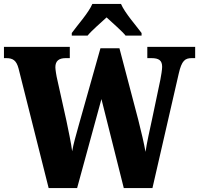

<svg xmlns="http://www.w3.org/2000/svg" viewBox="-25 -951 1007 971"><path d="M338 -784V-771H418C437 -795 486 -837 514 -863C540 -839 596 -790 610 -771H691V-784C663 -822 606 -886 587 -931H442C423 -886 365 -822 338 -784ZM69 -604 221 0H365L488 -450L601 0H746L879 -579C894 -645 911 -657 945 -657H962V-714H720V-657H741C779 -657 795 -645 795 -613C795 -599 790 -568 786 -548L744 -348C732 -292 717 -227 711 -183C703 -227 690 -283 674 -346L579 -707H483L373 -317C359 -265 347 -227 340 -186C335 -226 320 -296 311 -340L265 -547C260 -567 255 -600 255 -611C255 -642 272 -657 307 -657H328V-714H-5V-657H6C40 -657 58 -646 69 -604Z"/></svg>

Font: Noto Serif Tamil Condensed Black
Style: Regular
Weight: 900
Width: 3
Designer: Indian Type Foundry, Tom Grace, and the Monotype Design Team
Foundry: Monotype Imaging Inc.
Version: Version 2.004